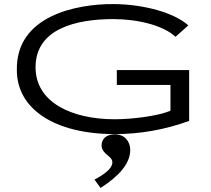

<svg xmlns="http://www.w3.org/2000/svg" viewBox="-20 -650 1040 945"><path d="M545 10C671 10 793 -12 911 -55V-305H555V-232H819V-105C755 -78 627 -63 545 -63C333 -63 155 -146 155 -319C155 -510 357 -556 537 -556C657 -556 782 -526 844 -469L907 -525C837 -588 687 -629 539 -630C357 -631 57 -573 63 -304C63 -115 247 10 545 10ZM475 275C564 218 621 156 621 88C621 44 591 11 546 11C501 11 480 36 480 65C480 110 533 116 533 149C533 177 501 204 445 234Z"/></svg>

Font: Inconsolata UltraExpanded
Style: Regular
Weight: 400
Width: 9
Monospace: yes
Designer: Raph Levien, Cyreal, Brenton Simpson
Foundry: Raph Levien, Cyreal, Google
Version: Version 3.100